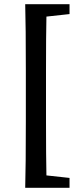

<svg xmlns="http://www.w3.org/2000/svg" viewBox="-20 -735 373 914"><path d="M311 -668 201 -656Q199 -572 199 -398V-158Q199 14 201 100L311 112V159H100Q103 56 103 -158V-398Q103 -610 100 -715H311Z"/></svg>

Font: TypoPRO Source Serif Pro
Style: Regular
Weight: 600
Designer: Frank Grießhammer
Foundry: Adobe Systems Incorporated
Version: Version 1.017;PS 1.0;hotconv 1.0.79;makeotf.lib2.5.61930